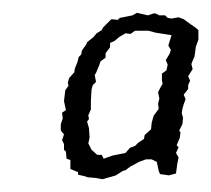

<svg xmlns="http://www.w3.org/2000/svg" viewBox="-20 -727 330 300"><path d="M158 -452 140 -447 129 -449 117 -450 111 -452 102 -454V-458L90 -463V-466V-477L84 -479L83 -490L80 -493V-502L77 -508L80 -517L75 -523V-533L78 -542L77 -551L83 -555L80 -569L82 -586L87 -593L86 -598L88 -605L96 -614L97 -620L101 -630L103 -638L107 -642L108 -648L115 -658L116 -661L126 -669L131 -675L139 -680L141 -684L154 -697L164 -696L167 -699L187 -703L194 -707L211 -703L220 -706H223L229 -703H238L242 -699L248 -698L259 -700L267 -697L278 -689L284 -685L290 -680V-665L286 -654L284 -639L281 -632L279 -627L281 -619L274 -608L277 -601L274 -594V-588L267 -579L270 -572L267 -564L265 -557L264 -550L266 -543L265 -533L260 -523L262 -520L261 -512L256 -500L259 -497L255 -488L259 -481L257 -471L255 -456L244 -453L230 -455L228 -460L225 -474L217 -478H208L197 -474L190 -470L184 -467L176 -461L172 -460L161 -453ZM142 -479 156 -484 176 -488 183 -496 191 -499 196 -504 205 -510 206 -516 216 -525 217 -535 220 -546 228 -557 227 -565 229 -573 227 -583 230 -589 234 -596 233 -602V-612L240 -617L242 -626L239 -633L245 -643L247 -649L243 -656L248 -672L223 -676L212 -679H207H191L184 -674L176 -675L166 -669L159 -663L152 -660V-653L145 -644V-637L137 -631L135 -625L130 -613L128 -610L130 -599L125 -594L123 -587L122 -569V-556L118 -547L119 -541L116 -537L119 -527L120 -512L118 -503L123 -493L132 -485H139Z"/></svg>

Font: Winky Rough Light
Style: Italic
Weight: 300
Italic angle: -8.97852°
Designer: Simon Atzbach
Foundry: typofactur
Version: Version 1.206; ttfautohint (v1.8.4.7-5d5b)